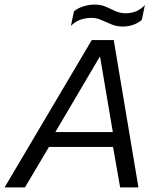

<svg xmlns="http://www.w3.org/2000/svg" viewBox="-27 -819 732 839"><path d="M509 -703Q483 -703 460 -712.5Q437 -722 416 -731.5Q395 -741 373 -741Q349 -741 326 -733.5Q303 -726 283 -706L296 -769Q311 -783 337 -791Q363 -799 386 -799Q414 -799 435.5 -789.5Q457 -780 477.5 -770.5Q498 -761 522 -761Q573 -761 606 -797L593 -733Q580 -720 557.5 -711.5Q535 -703 509 -703ZM-7 0 374 -644H470L578 0H498L467 -177H187L82 0ZM215 -242H466L410 -573Z"/></svg>

Font: Kanit Light
Style: Italic
Weight: 300
Italic angle: -12°
Designer: Katatrad Team
Foundry: CadsonDemak
Version: Version 2.000; ttfautohint (v1.8.3)